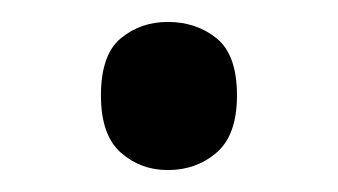

<svg xmlns="http://www.w3.org/2000/svg" viewBox="-20 -141 308 175"><path d="M72 -54Q72 -91 90 -106Q108 -121 133 -121Q159 -121 177.5 -106Q196 -91 196 -54Q196 -18 177.5 -2Q159 14 133 14Q108 14 90 -2Q72 -18 72 -54Z"/></svg>

Font: hindi25
Style: Book
Weight: 400
Designer: Jelle Bosma - Monotype Design Team
Foundry: Monotype Imaging Inc.
Version: Version 2.003